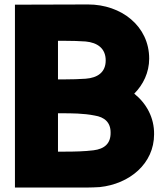

<svg xmlns="http://www.w3.org/2000/svg" viewBox="-20 -841 733 861"><path d="M47 0H370C389 0 409 -1 427 -2C561 -16 671 -107 671 -239C672 -313 637 -377 582 -421C622 -461 649 -516 649 -578C649 -724 524 -821 375 -821L47 -820ZM240 -161V-333H258C299 -333 354 -333 404 -323C449 -316 476 -292 476 -247C477 -197 448 -173 399 -167C359 -162 314 -161 272 -161ZM240 -485V-658H270C303 -658 335 -657 364 -655C417 -650 454 -624 454 -570C454 -517 418 -492 364 -488C334 -486 303 -485 270 -485Z"/></svg>

Font: Rabbid Highway Sign IV
Style: Blk
Weight: 400
Foundry: Cannot Into Space Fonts
Version: Version 0.277